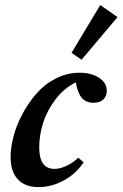

<svg xmlns="http://www.w3.org/2000/svg" viewBox="-20 -746 496 777"><path d="M310.1 -504.4 269.5 -532.2 385.7 -725.6 455.6 -676.8ZM135.7 11.2Q81.5 11.2 52.2 -20.3Q22.9 -51.8 22.9 -110.4Q22.9 -149.4 34.9 -194.8Q46.9 -240.2 71.3 -285.6Q95.7 -331.1 128.2 -368.2Q160.6 -405.3 206.3 -428.5Q252 -451.7 301.8 -451.7Q349.1 -451.7 380.6 -431.4Q412.1 -411.1 412.1 -377.9Q412.1 -356.4 397.9 -343.3Q383.8 -330.1 358.4 -330.1Q328.6 -330.1 311.5 -349.4Q294.4 -368.7 286.6 -412.6Q239.7 -389.6 205.3 -344.7Q170.9 -299.8 154.8 -249.5Q138.7 -199.2 138.7 -149.4Q138.7 -62.5 200.2 -62.5Q222.2 -62.5 248.8 -74.7Q275.4 -86.9 296.4 -107.9L318.4 -89.4Q289.1 -43.9 239.3 -16.4Q189.5 11.2 135.7 11.2Z"/></svg>

Font: Elstob 10pt
Style: Bold Italic
Weight: 700
Italic angle: -20°
Designer: Peter S. Baker
Version: Version 1.015